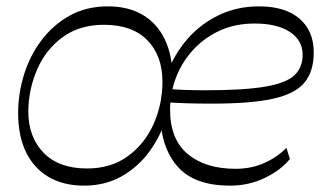

<svg xmlns="http://www.w3.org/2000/svg" viewBox="-20 -576 1031 604"><path d="M244 8Q180 8 133.5 -19Q87 -46 62 -97Q37 -148 37 -221Q37 -280 55 -339.5Q73 -399 109.5 -448Q146 -497 198.5 -526.5Q251 -556 320 -556Q383 -556 428.5 -529.5Q474 -503 498.5 -452Q523 -401 523 -328Q523 -268 504.5 -208.5Q486 -149 450.5 -100Q415 -51 363 -21.5Q311 8 244 8ZM254 -46Q329 -46 382 -84.5Q435 -123 463 -185.5Q491 -248 491 -319Q491 -401 443.5 -449.5Q396 -498 307 -498Q230 -498 177 -459Q124 -420 97 -358Q70 -296 69 -226Q69 -145 117 -95.5Q165 -46 254 -46ZM704 8Q589 8 536.5 -54.5Q484 -117 484 -222Q484 -286 506 -345.5Q528 -405 569 -452.5Q610 -500 667.5 -528Q725 -556 795 -556Q877 -556 922 -517.5Q967 -479 967 -411Q967 -352 938 -316.5Q909 -281 839.5 -265.5Q770 -250 648 -250Q603 -250 570.5 -251Q538 -252 508 -254V-296Q537 -294 566 -293Q595 -292 624 -292Q748 -292 814.5 -303.5Q881 -315 906.5 -339.5Q932 -364 932 -404Q932 -449 892 -475.5Q852 -502 781 -502Q720 -502 671 -479.5Q622 -457 587 -418.5Q552 -380 533.5 -331.5Q515 -283 515 -231Q515 -138 570.5 -91.5Q626 -45 721 -45Q771 -45 812 -63.5Q853 -82 881 -111L892 -76Q864 -41 813.5 -16.5Q763 8 704 8Z"/></svg>

Font: Savate ExtraLight
Style: Italic
Weight: 200
Italic angle: -11°
Designer: Max Esnée
Foundry: Plomb Type
Version: Version 2.000